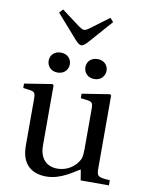

<svg xmlns="http://www.w3.org/2000/svg" viewBox="-100 -991 805 1071"><g transform="rotate(10 303.0 -455.0)"><path d="M347 -627C347 -598 368 -570 407 -570C446 -570 467 -598 467 -627C467 -656 446 -683 407 -683C368 -683 347 -656 347 -627ZM139 -627C139 -598 160 -570 199 -570C238 -570 259 -598 259 -627C259 -656 238 -683 199 -683C160 -683 139 -656 139 -627ZM26 -452 64 -447C90 -443 96 -438 96 -402V-138C96 -23 164 12 238 12C323 12 392 -46 421 -60L431 0H591V-29C522 -34 516 -36 516 -87V-496L509 -502L352 -477V-452L390 -447C416 -443 422 -438 422 -402V-177C422 -149 419 -127 414 -117C391 -71 343 -42 291 -42C233 -42 190 -78 190 -156V-496L183 -502L26 -477ZM150 -901 267 -768C280 -754 291 -743 303 -743C315 -743 327 -755 339 -768L456 -901L437 -922L334 -845C323 -837 312 -830 303 -830C295 -830 283 -837 272 -845L169 -922Z"/></g></svg>

Font: Lingua Franca
Style: Regular
Weight: 400
Version: Version 1.19